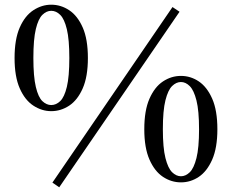

<svg xmlns="http://www.w3.org/2000/svg" viewBox="-20 -766 988 817"><path d="M198 -293Q158 -293 122 -316.5Q86 -340 64 -390Q42 -440 42 -519Q42 -599 64 -649Q86 -699 122 -722.5Q158 -746 198 -746Q239 -746 274.5 -722.5Q310 -699 332 -649Q354 -599 354 -519Q354 -440 332 -390Q310 -340 274.5 -316.5Q239 -293 198 -293ZM198 -319Q219 -319 236.5 -336Q254 -353 264.5 -396.5Q275 -440 275 -519Q275 -598 264.5 -641.5Q254 -685 236.5 -702.5Q219 -720 198 -720Q178 -720 160.5 -703Q143 -686 132.5 -642.5Q122 -599 122 -519Q122 -440 132.5 -396Q143 -352 160.5 -335.5Q178 -319 198 -319ZM750 10Q709 10 673.5 -13.5Q638 -37 616 -87Q594 -137 594 -216Q594 -296 616 -346Q638 -396 673.5 -419.5Q709 -443 750 -443Q791 -443 826 -419.5Q861 -396 883 -346Q905 -296 905 -216Q905 -137 883 -87Q861 -37 826 -13.5Q791 10 750 10ZM750 -16Q770 -16 787.5 -33Q805 -50 816 -93.5Q827 -137 827 -216Q827 -295 816 -338.5Q805 -382 787.5 -399.5Q770 -417 750 -417Q730 -417 712.5 -400Q695 -383 684 -339.5Q673 -296 673 -216Q673 -137 684 -93.5Q695 -50 712.5 -33Q730 -16 750 -16ZM232 31 203 11 714 -736 744 -716Z"/></svg>

Font: Early Summer Mincho SemiBold
Style: Regular
Weight: 600
Designer: GuiWonder
Version: Version 1.002